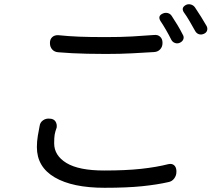

<svg xmlns="http://www.w3.org/2000/svg" viewBox="-20 -855 1040 911"><path d="M217 -652Q217 -669 228 -679Q239 -689 257 -688Q305 -683 355.5 -681Q406 -679 481 -679Q553 -679 607 -682Q661 -685 711 -689Q729 -691 740 -680.5Q751 -670 751 -653V-650Q751 -633 740 -621Q729 -609 711 -608Q662 -605 606.5 -602Q551 -599 482 -599Q432 -599 393.5 -600Q355 -601 323 -602.5Q291 -604 257 -607Q239 -608 228 -620Q217 -632 217 -650ZM217 -292Q235 -291 243 -279Q251 -267 249 -250Q242 -231 239.5 -217Q237 -203 237 -175Q237 -117 295.5 -81.5Q354 -46 474 -46Q578 -46 650.5 -54Q723 -62 778 -76Q795 -80 805.5 -71.5Q816 -63 817 -45V-39Q817 -22 806.5 -8Q796 6 779 9Q727 21 655 28.5Q583 36 476 36Q324 36 239.5 -13.5Q155 -63 155 -157Q155 -184 159.5 -211Q164 -238 168 -257Q170 -274 184 -284Q198 -294 216 -292ZM753 -791Q764 -796 776 -793Q788 -790 795 -779Q809 -758 822.5 -735.5Q836 -713 847 -691Q854 -680 850 -669Q846 -658 833 -652Q822 -647 810.5 -651Q799 -655 793 -666Q769 -714 741 -756Q727 -780 753 -791ZM863 -832Q874 -837 886 -833.5Q898 -830 905 -820Q936 -774 960 -732Q966 -721 962.5 -710Q959 -699 946 -694Q934 -689 923 -693Q912 -697 906 -708Q893 -731 879.5 -754.5Q866 -778 852 -797Q838 -819 863 -832Z"/></svg>

Font: Chiron GoRound TC
Style: Regular
Weight: 400
Designer: Ryoko NISHIZUKA 西塚涼子 (kana, bopomofo & ideographs); Paul D. Hunt (Latin, Greek & Cyrillic); Sandoll Communications 산돌커뮤니
Foundry: Adobe
Version: Version 1.000;hotconv 1.1.1;makeotfexe 2.6.0